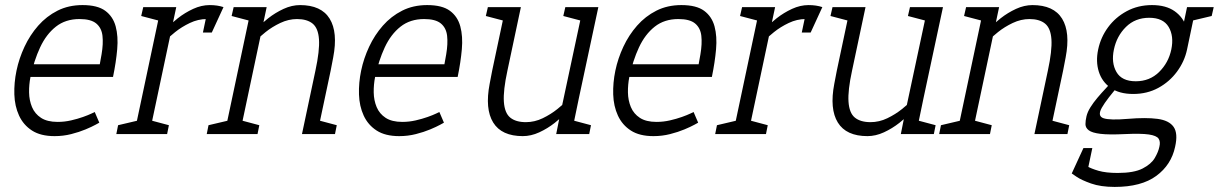

<svg xmlns="http://www.w3.org/2000/svg" viewBox="-20 -528 4799 756"><path d="M305 -508 293 -453Q238 -453 200 -423Q162 -393 138 -341.5Q114 -290 100 -225L45 -250Q55 -298 76.5 -344Q98 -390 130.5 -427Q163 -464 206.5 -486Q250 -508 305 -508ZM353 -87 371 -45Q371 -45 356.5 -37Q342 -29 317 -18.5Q292 -8 260.5 0Q229 8 195 8L207 -48Q234 -48 260 -54Q286 -60 307 -67.5Q328 -75 340.5 -81Q353 -87 353 -87ZM45 -250 100 -225Q94 -195 94.5 -164Q95 -133 106 -106.5Q117 -80 141.5 -64Q166 -48 207 -48L195 8Q140 8 106 -14Q72 -36 55 -73Q38 -110 36.5 -156Q35 -202 45 -250ZM94 -275H425V-225H84ZM305 -508Q364 -508 394.5 -485.5Q425 -463 435.5 -424Q446 -385 441.5 -334Q437 -283 425 -225H363Q373 -273 380 -314.5Q387 -356 383.5 -387Q380 -418 359 -435.5Q338 -453 293 -453Z M793 -453 805 -508ZM614 -500H674L568 0H508ZM832 -448Q824 -450 814 -451.5Q804 -453 793 -453L805 -508Q821 -508 834.5 -506Q848 -504 860 -500ZM614 -350 584 -360Q584 -360 596.5 -375Q609 -390 630.5 -412Q652 -434 680 -456Q708 -478 740.5 -493Q773 -508 806 -508L794 -453Q760 -453 727.5 -437.5Q695 -422 669.5 -401.5Q644 -381 629 -365.5Q614 -350 614 -350ZM612 -445 536 -465 544 -500H624ZM438 0 445 -35 530 -55 518 0ZM558 0 570 -55 645 -35 638 0ZM779 -400 800 -500H860L814 -400Z M1282 -250H1222Q1239 -329 1236 -373Q1233 -417 1211 -435Q1189 -453 1149 -453L1161 -508Q1245 -508 1278 -454.5Q1311 -401 1292 -302ZM970 -500H1030L924 0H864ZM1222 -250H1282L1229 0H1169ZM970 -350 940 -360Q940 -360 952.5 -375Q965 -390 986.5 -412Q1008 -434 1036 -456Q1064 -478 1096.5 -493Q1129 -508 1162 -508L1150 -453Q1116 -453 1083.5 -437.5Q1051 -422 1025.5 -401.5Q1000 -381 985 -365.5Q970 -350 970 -350ZM968 -445 892 -465 900 -500H980ZM914 0 926 -55 1001 -35 994 0ZM794 0 801 -35 886 -55 874 0ZM1219 0 1231 -55 1306 -35 1299 0Z M1662 -508 1650 -453Q1595 -453 1557 -423Q1519 -393 1495 -341.5Q1471 -290 1457 -225L1402 -250Q1412 -298 1433.5 -344Q1455 -390 1487.5 -427Q1520 -464 1563.5 -486Q1607 -508 1662 -508ZM1710 -87 1728 -45Q1728 -45 1713.5 -37Q1699 -29 1674 -18.5Q1649 -8 1617.5 0Q1586 8 1552 8L1564 -48Q1591 -48 1617 -54Q1643 -60 1664 -67.5Q1685 -75 1697.5 -81Q1710 -87 1710 -87ZM1402 -250 1457 -225Q1451 -195 1451.5 -164Q1452 -133 1463 -106.5Q1474 -80 1498.5 -64Q1523 -48 1564 -48L1552 8Q1497 8 1463 -14Q1429 -36 1412 -73Q1395 -110 1393.5 -156Q1392 -202 1402 -250ZM1451 -275H1782V-225H1441ZM1662 -508Q1721 -508 1751.5 -485.5Q1782 -463 1792.5 -424Q1803 -385 1798.5 -334Q1794 -283 1782 -225H1720Q1730 -273 1737 -314.5Q1744 -356 1740.5 -387Q1737 -418 1716 -435.5Q1695 -453 1650 -453Z M1918 -250H1978Q1961 -172 1964 -127.5Q1967 -83 1989 -65Q2011 -47 2051 -47L2039 8Q1955 8 1922 -45.5Q1889 -99 1908 -198ZM2259 -140 2182 -60 2276 -500H2336ZM1978 -250H1918L1971 -500H2031ZM2182 -60 2259 -140 2230 0H2170ZM2230 -150 2259 -140Q2259 -140 2247 -125Q2235 -110 2213.5 -88Q2192 -66 2164 -44Q2136 -22 2103.5 -7Q2071 8 2038 8L2050 -47Q2085 -47 2117 -62.5Q2149 -78 2174.5 -98.5Q2200 -119 2215 -134.5Q2230 -150 2230 -150ZM2220 0 2232 -55 2307 -35 2300 0ZM1969 -445 1893 -465 1901 -500H1981ZM2274 -445 2198 -465 2206 -500H2286Z M2663 -508 2651 -453Q2596 -453 2558 -423Q2520 -393 2496 -341.5Q2472 -290 2458 -225L2403 -250Q2413 -298 2434.5 -344Q2456 -390 2488.5 -427Q2521 -464 2564.5 -486Q2608 -508 2663 -508ZM2711 -87 2729 -45Q2729 -45 2714.5 -37Q2700 -29 2675 -18.5Q2650 -8 2618.5 0Q2587 8 2553 8L2565 -48Q2592 -48 2618 -54Q2644 -60 2665 -67.5Q2686 -75 2698.5 -81Q2711 -87 2711 -87ZM2403 -250 2458 -225Q2452 -195 2452.5 -164Q2453 -133 2464 -106.5Q2475 -80 2499.5 -64Q2524 -48 2565 -48L2553 8Q2498 8 2464 -14Q2430 -36 2413 -73Q2396 -110 2394.5 -156Q2393 -202 2403 -250ZM2452 -275H2783V-225H2442ZM2663 -508Q2722 -508 2752.5 -485.5Q2783 -463 2793.5 -424Q2804 -385 2799.5 -334Q2795 -283 2783 -225H2721Q2731 -273 2738 -314.5Q2745 -356 2741.5 -387Q2738 -418 2717 -435.5Q2696 -453 2651 -453Z M3151 -453 3163 -508ZM2972 -500H3032L2926 0H2866ZM3190 -448Q3182 -450 3172 -451.5Q3162 -453 3151 -453L3163 -508Q3179 -508 3192.5 -506Q3206 -504 3218 -500ZM2972 -350 2942 -360Q2942 -360 2954.5 -375Q2967 -390 2988.5 -412Q3010 -434 3038 -456Q3066 -478 3098.5 -493Q3131 -508 3164 -508L3152 -453Q3118 -453 3085.5 -437.5Q3053 -422 3027.5 -401.5Q3002 -381 2987 -365.5Q2972 -350 2972 -350ZM2970 -445 2894 -465 2902 -500H2982ZM2796 0 2803 -35 2888 -55 2876 0ZM2916 0 2928 -55 3003 -35 2996 0ZM3137 -400 3158 -500H3218L3172 -400Z M3275 -250H3335Q3318 -172 3321 -127.5Q3324 -83 3346 -65Q3368 -47 3408 -47L3396 8Q3312 8 3279 -45.5Q3246 -99 3265 -198ZM3616 -140 3539 -60 3633 -500H3693ZM3335 -250H3275L3328 -500H3388ZM3539 -60 3616 -140 3587 0H3527ZM3587 -150 3616 -140Q3616 -140 3604 -125Q3592 -110 3570.5 -88Q3549 -66 3521 -44Q3493 -22 3460.5 -7Q3428 8 3395 8L3407 -47Q3442 -47 3474 -62.5Q3506 -78 3531.5 -98.5Q3557 -119 3572 -134.5Q3587 -150 3587 -150ZM3577 0 3589 -55 3664 -35 3657 0ZM3326 -445 3250 -465 3258 -500H3338ZM3631 -445 3555 -465 3563 -500H3643Z M4166 -250H4106Q4123 -329 4120 -373Q4117 -417 4095 -435Q4073 -453 4033 -453L4045 -508Q4129 -508 4162 -454.5Q4195 -401 4176 -302ZM3854 -500H3914L3808 0H3748ZM4106 -250H4166L4113 0H4053ZM3854 -350 3824 -360Q3824 -360 3836.5 -375Q3849 -390 3870.5 -412Q3892 -434 3920 -456Q3948 -478 3980.5 -493Q4013 -508 4046 -508L4034 -453Q4000 -453 3967.5 -437.5Q3935 -422 3909.5 -401.5Q3884 -381 3869 -365.5Q3854 -350 3854 -350ZM3852 -445 3776 -465 3784 -500H3864ZM3798 0 3810 -55 3885 -35 3878 0ZM3678 0 3685 -35 3770 -55 3758 0ZM4103 0 4115 -55 4190 -35 4183 0Z M4369 208 4381 153Q4445 153 4479 135.5Q4513 118 4527 94Q4541 70 4545 50Q4550 30 4542 18Q4534 6 4503.5 1.5Q4473 -3 4408 0Q4346 3 4313 -1Q4280 -5 4267 -15Q4254 -25 4254 -39Q4254 -53 4258 -70Q4262 -87 4273.5 -105.5Q4285 -124 4301.5 -143.5Q4318 -163 4335 -181Q4352 -199 4366 -215L4394 -202Q4337 -137 4318.5 -104Q4300 -71 4325 -62.5Q4350 -54 4421 -60Q4492 -66 4537.5 -60Q4583 -54 4601 -28.5Q4619 -3 4607 50Q4592 121 4533 164.5Q4474 208 4369 208ZM4369 208Q4314 208 4276 194.5Q4238 181 4219 168Q4200 155 4200 155L4235 111Q4243 116 4259.5 126Q4276 136 4305.5 144.5Q4335 153 4381 153ZM4442 -158Q4387 -158 4353 -182Q4319 -206 4306.5 -246Q4294 -286 4304 -333Q4314 -381 4343 -420.5Q4372 -460 4416.5 -484Q4461 -508 4516 -508Q4571 -508 4605 -484Q4639 -460 4651.5 -420.5Q4664 -381 4654 -333Q4644 -286 4614.5 -246Q4585 -206 4541 -182Q4497 -158 4442 -158ZM4452 -208Q4507 -208 4544 -244.5Q4581 -281 4592 -333Q4603 -386 4581.5 -422Q4560 -458 4505 -458Q4450 -458 4413.5 -422Q4377 -386 4366 -333Q4355 -281 4376 -244.5Q4397 -208 4452 -208ZM4619 -333 4654 -500H4689L4654 -333ZM4667 -445 4679 -500H4759L4751 -465ZM4281 55 4260 155H4200L4246 55Z"/></svg>

Font: Epunda Slab Light
Style: Italic
Weight: 300
Italic angle: -12°
Designer: Simon Atzbach
Foundry: typofactur
Version: Version 1.102